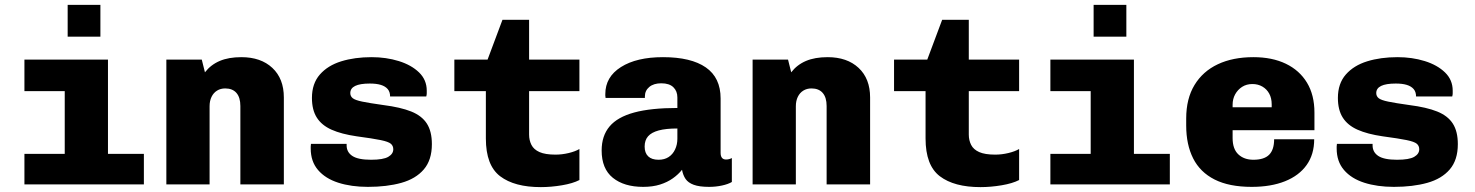

<svg xmlns="http://www.w3.org/2000/svg" viewBox="-20 -755 6040 786"><path d="M245 0V-382H80V-511H422V0ZM80 0V-125H569V0ZM257 -605V-735H391V-605Z M661 0V-511H806L819 -459Q843 -490 879.5 -505.5Q916 -521 968 -521Q1048 -521 1095 -477Q1142 -433 1142 -356V0H964V-321Q964 -356 948 -374.5Q932 -393 902 -393Q883 -393 868.5 -384Q854 -375 846 -358.5Q838 -342 838 -320V0Z M1486 10Q1418 10 1365 -7Q1312 -24 1282 -59Q1252 -94 1252 -147Q1252 -151 1252 -155Q1252 -159 1253 -166H1399V-160Q1399 -132 1422.5 -116.5Q1446 -101 1499 -101Q1549 -101 1569.5 -113Q1590 -125 1590 -144Q1590 -158 1580 -166.5Q1570 -175 1538.5 -181.5Q1507 -188 1440 -197Q1378 -206 1337.5 -224Q1297 -242 1277 -273.5Q1257 -305 1257 -354Q1257 -413 1289.5 -450Q1322 -487 1377 -504Q1432 -521 1501 -521Q1561 -521 1612.5 -505Q1664 -489 1695.5 -458.5Q1727 -428 1727 -384Q1727 -379 1727 -373Q1727 -367 1725 -360H1577Q1577 -379 1567 -390.5Q1557 -402 1539 -407.5Q1521 -413 1494 -413Q1414 -413 1414 -374Q1414 -361 1424 -353Q1434 -345 1463 -339Q1492 -333 1549 -325Q1620 -316 1663.5 -298.5Q1707 -281 1727.5 -249Q1748 -217 1748 -165Q1748 -100 1715 -61.5Q1682 -23 1623 -6.5Q1564 10 1486 10Z M2194 11Q2086 11 2027.5 -33.5Q1969 -78 1969 -188V-382H1840V-511H1976L2037 -674H2146V-511H2352V-382H2146V-204Q2146 -181 2155.5 -162Q2165 -143 2188.5 -132.5Q2212 -122 2254 -122Q2281 -122 2308 -128.5Q2335 -135 2352 -145V-18Q2325 -4 2280.5 3.5Q2236 11 2194 11Z M2613 10Q2535 10 2489 -27Q2443 -64 2443 -139Q2443 -199 2475.5 -237.5Q2508 -276 2576.5 -294.5Q2645 -313 2753 -313V-356Q2753 -382 2736.5 -398Q2720 -414 2687 -414Q2656 -414 2638 -399Q2620 -384 2620 -360V-354H2459Q2459 -358 2458.5 -360Q2458 -362 2458 -362.5Q2458 -363 2458 -364.5Q2458 -366 2458 -370Q2458 -440 2522 -480.5Q2586 -521 2694 -521Q2809 -521 2869.5 -479Q2930 -437 2930 -352V-129Q2930 -116 2935.5 -109Q2941 -102 2952 -102Q2965 -102 2976 -108V-10Q2961 -1 2935.5 4.5Q2910 10 2883 10Q2843 10 2820 1.5Q2797 -7 2786.5 -22.5Q2776 -38 2772 -60Q2757 -41 2734.5 -25Q2712 -9 2682 0.5Q2652 10 2613 10ZM2676 -101Q2700 -101 2717 -112Q2734 -123 2743.5 -143Q2753 -163 2753 -187V-229Q2706 -229 2676.5 -221Q2647 -213 2633 -197Q2619 -181 2619 -155Q2619 -129 2633.5 -115Q2648 -101 2676 -101Z M3061 0V-511H3206L3219 -459Q3243 -490 3279.5 -505.5Q3316 -521 3368 -521Q3448 -521 3495 -477Q3542 -433 3542 -356V0H3364V-321Q3364 -356 3348 -374.5Q3332 -393 3302 -393Q3283 -393 3268.5 -384Q3254 -375 3246 -358.5Q3238 -342 3238 -320V0Z M3994 11Q3886 11 3827.5 -33.5Q3769 -78 3769 -188V-382H3640V-511H3776L3837 -674H3946V-511H4152V-382H3946V-204Q3946 -181 3955.5 -162Q3965 -143 3988.5 -132.5Q4012 -122 4054 -122Q4081 -122 4108 -128.5Q4135 -135 4152 -145V-18Q4125 -4 4080.5 3.5Q4036 11 3994 11Z M4445 0V-382H4280V-511H4622V0ZM4280 0V-125H4769V0ZM4457 -605V-735H4591V-605Z M5104 10Q5012 10 4952.5 -20Q4893 -50 4864.5 -106.5Q4836 -163 4836 -241V-270Q4836 -351 4870 -407Q4904 -463 4965.5 -492Q5027 -521 5111 -521Q5188 -521 5244 -494Q5300 -467 5330.5 -416.5Q5361 -366 5361 -294V-222H5026V-190Q5026 -145 5049.5 -123Q5073 -101 5111 -101Q5155 -101 5175.5 -121.5Q5196 -142 5196 -185H5360Q5360 -123 5329 -79.5Q5298 -36 5240.5 -13Q5183 10 5104 10ZM5026 -316H5186V-328Q5186 -353 5176 -371.5Q5166 -390 5148 -400.5Q5130 -411 5107 -411Q5083 -411 5065 -399.5Q5047 -388 5036.5 -369Q5026 -350 5026 -326Z M5686 10Q5618 10 5565 -7Q5512 -24 5482 -59Q5452 -94 5452 -147Q5452 -151 5452 -155Q5452 -159 5453 -166H5599V-160Q5599 -132 5622.5 -116.5Q5646 -101 5699 -101Q5749 -101 5769.5 -113Q5790 -125 5790 -144Q5790 -158 5780 -166.5Q5770 -175 5738.5 -181.5Q5707 -188 5640 -197Q5578 -206 5537.5 -224Q5497 -242 5477 -273.5Q5457 -305 5457 -354Q5457 -413 5489.5 -450Q5522 -487 5577 -504Q5632 -521 5701 -521Q5761 -521 5812.5 -505Q5864 -489 5895.5 -458.5Q5927 -428 5927 -384Q5927 -379 5927 -373Q5927 -367 5925 -360H5777Q5777 -379 5767 -390.5Q5757 -402 5739 -407.5Q5721 -413 5694 -413Q5614 -413 5614 -374Q5614 -361 5624 -353Q5634 -345 5663 -339Q5692 -333 5749 -325Q5820 -316 5863.5 -298.5Q5907 -281 5927.5 -249Q5948 -217 5948 -165Q5948 -100 5915 -61.5Q5882 -23 5823 -6.5Q5764 10 5686 10Z"/></svg>

Font: Chivo Mono ExtraBold
Style: Regular
Weight: 800
Monospace: yes
Designer: Hector Gatti
Foundry: Omnibus-Type
Version: Version 1.008